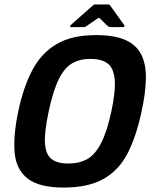

<svg xmlns="http://www.w3.org/2000/svg" viewBox="-20 -836 678 864"><path d="M62 -334Q85 -444 125.5 -520.5Q166 -597 234.5 -637.5Q303 -678 412 -678Q497 -678 546.5 -655Q596 -632 617 -588Q638 -544 636.5 -480Q635 -416 617 -334Q594 -225 555.5 -148.5Q517 -72 448 -32Q379 8 266 8Q157 8 105 -32Q53 -72 46 -148.5Q39 -225 62 -334ZM199 -334Q179 -241 182.5 -190.5Q186 -140 212.5 -120Q239 -100 287 -100Q336 -100 371.5 -119.5Q407 -139 434 -190Q461 -241 481 -334Q501 -428 496 -479.5Q491 -531 463.5 -551Q436 -571 387 -571Q339 -571 304.5 -551Q270 -531 244.5 -479.5Q219 -428 199 -334ZM300 -714Q296 -714 295.5 -717Q295 -720 298 -723L396 -810Q402 -816 407 -816H466Q473 -816 476 -811L539 -723Q541 -720 539.5 -717Q538 -714 533 -714H480Q473 -714 469.5 -716Q466 -718 462 -721L430 -753Q425 -757 419 -753L371 -720Q367 -717 363.5 -715.5Q360 -714 355 -714Z"/></svg>

Font: Glory Thin
Style: Bold Italic
Weight: 700
Italic angle: -12°
Version: Version 1.011